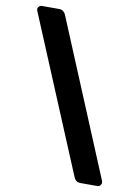

<svg xmlns="http://www.w3.org/2000/svg" viewBox="-95 -849 722 996"><g transform="rotate(10 266.5 -351.0)"><path d="M401 84Q384 84 376 76Q368 68 365 60L25 -755Q22 -763 22 -765Q22 -773 28.5 -779.5Q35 -786 44 -786H134Q149 -786 157.5 -778Q166 -770 169 -762L508 53Q510 58 510 63Q510 71 504 77.5Q498 84 489 84Z"/></g></svg>

Font: Fz Rubik
Style: Bold
Weight: 700
Designer: Hubert and Fischer
Foundry: Hubert and Fischer
Version: Vit hóa bi FontZin.com